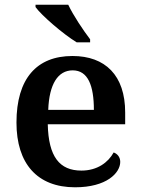

<svg xmlns="http://www.w3.org/2000/svg" viewBox="-20 -786 598 816"><path d="M306 -606H363V-619C334 -657 291 -721 270 -766H131V-756C156 -721 247 -642 306 -606ZM299 10C433 10 491 -51 491 -98C491 -119 478 -133 463 -138C440 -96 394 -61 326 -61C233 -61 186 -120 183 -258H512V-308C512 -466 427 -548 288 -548C136 -548 50 -452 50 -265C50 -91 138 10 299 10ZM379 -319H185C189 -428 226 -487 289 -487C354 -487 379 -422 379 -319Z"/></svg>

Font: Noto Serif Devanagari SemiBold
Style: Regular
Weight: 600
Designer: Universal Thirst, Indian Type Foundry and the Monotype Design Team
Foundry: Monotype Imaging Inc.
Version: Version 2.004